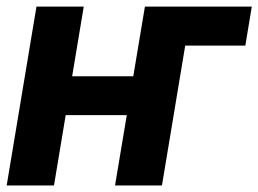

<svg xmlns="http://www.w3.org/2000/svg" viewBox="-22 -566 788 586"><path d="M746.5 -545.9 726.8 -426.8H514.5L534.8 -545.9ZM433.2 -333.2 413.5 -214.6H129.1L148.2 -333.2ZM233.6 -545.9 142.8 0H-1.6L89.3 -545.9ZM563.1 -545.9 472.3 0H329.1L420.3 -545.9Z"/></svg>

Font: Inter Tight
Style: Italic
Weight: 400
Italic angle: -9.39999°
Designer: Rasmus Andersson
Foundry: rsms
Version: Version 3.002